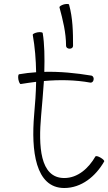

<svg xmlns="http://www.w3.org/2000/svg" viewBox="-20 -930 542 962"><path d="M278 -893C295 -830 311 -766 311 -700C311 -692 319 -686 329 -686C339 -686 346 -692 346 -700C346 -769 345 -839 326 -907C325 -911 313 -911 300 -908C287 -904 277 -898 278 -893ZM84 -509C110 -513 135 -517 161 -520C160 -464 156 -409 151 -354C136 -178 156 12 302 12C388 12 459 -46 502 -121C504 -125 496 -133 484 -140C472 -147 461 -150 458 -146C424 -87 370 -38 302 -38C178 -38 173 -202 186 -350C191 -406 196 -465 200 -524C277 -531 356 -530 433 -516C440 -515 448 -521 449 -531C451 -540 446 -549 439 -551C360 -564 281 -572 202 -570C204 -642 203 -710 194 -764C193 -769 181 -770 168 -768C154 -765 144 -760 144 -756C155 -694 160 -631 161 -568C132 -566 104 -563 76 -558C71 -557 70 -546 72 -532C75 -518 80 -508 84 -509Z"/></svg>

Font: Nupuram Thin
Style: Regular
Weight: 100
Designer: Santhosh Thottingal (santhosh.thottingal@gmail.com)
Foundry: SMC
Version: Version 1.000